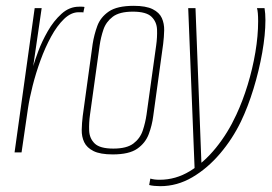

<svg xmlns="http://www.w3.org/2000/svg" viewBox="-20 -523 933 659"><path d="M30 0 99 -495H123L94 -296Q99 -314 111.5 -347.5Q124 -381 144 -416Q164 -451 191 -475.5Q218 -500 251 -500Q255 -500 261 -500Q267 -500 270 -499L266 -480Q264 -481 259.5 -481Q255 -481 250 -481Q224 -481 200 -458Q176 -435 155.5 -397.5Q135 -360 119 -316Q103 -272 92 -228.5Q81 -185 76 -151L54 0Z M367 7Q324 7 301 -4.5Q278 -16 269 -35Q260 -54 260.5 -77.5Q261 -101 264 -125L298 -372Q303 -404 314 -434Q325 -464 353.5 -483.5Q382 -503 439 -503Q481 -503 504 -491.5Q527 -480 535.5 -461Q544 -442 543.5 -419Q543 -396 540 -372L506 -125Q502 -93 490.5 -62.5Q479 -32 451 -12.5Q423 7 367 7ZM369 -13Q415 -13 438 -30.5Q461 -48 470 -75Q479 -102 483 -130L516 -367Q520 -395 519 -421.5Q518 -448 500 -465.5Q482 -483 436 -483Q390 -483 367 -465.5Q344 -448 335 -421.5Q326 -395 322 -367L289 -130Q285 -102 286 -75Q287 -48 305 -30.5Q323 -13 369 -13Z M530 116Q520 116 509.5 115Q499 114 492 112L496 90Q503 92 510.5 93Q518 94 528 94Q583 94 631.5 64.5Q680 35 721 -15.5Q762 -66 791 -129Q813 -176 830 -231.5Q847 -287 856.5 -343.5Q866 -400 866 -450Q866 -466 865 -477.5Q864 -489 862 -495H888Q891 -477 891 -454Q891 -404 880 -342Q869 -280 850 -218Q831 -156 807 -106Q778 -46 735 4.5Q692 55 640 85.5Q588 116 530 116ZM648 57 626 -495H651L672 54Z"/></svg>

Font: Alumni Sans Thin Thin
Style: Italic
Weight: 250
Italic angle: -8°
Version: Version 1.016